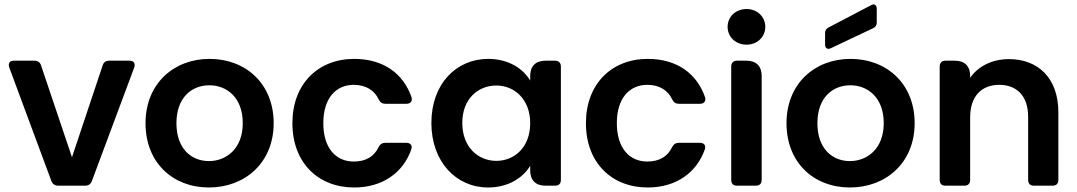

<svg xmlns="http://www.w3.org/2000/svg" viewBox="-20 -823 4775 851"><path d="M133 -554H41C23 -554 15 -542 21 -524L208 -20C213 -7 224 0 238 0H358C372 0 382 -7 387 -20L575 -524C581 -542 573 -554 554 -554H464C449 -554 439 -547 435 -533L299 -126L162 -533C158 -547 147 -554 133 -554Z M906 8C1066 8 1193 -102 1193 -277C1193 -452 1069 -562 909 -562C750 -562 625 -452 625 -277C625 -102 746 8 906 8ZM906 -109C829 -109 762 -163 762 -277C762 -392 831 -445 908 -445C984 -445 1056 -392 1056 -277C1056 -163 982 -109 906 -109Z M1550 -562C1390 -562 1276 -451 1276 -277C1276 -102 1390 8 1550 8C1676 8 1767 -58 1803 -161C1809 -179 1799 -190 1781 -190H1688C1674 -190 1665 -184 1658 -171C1639 -130 1602 -107 1548 -107C1470 -107 1413 -165 1413 -277C1413 -389 1470 -447 1548 -447C1602 -447 1640 -422 1658 -383C1665 -369 1674 -363 1688 -363H1782C1799 -363 1809 -374 1804 -392C1767 -499 1677 -562 1550 -562Z M2144 -562C2003 -562 1892 -452 1892 -278C1892 -105 2003 8 2143 8C2233 8 2298 -35 2330 -88V-68C2330 -24 2354 0 2398 0H2440C2457 0 2466 -9 2466 -26V-528C2466 -544 2457 -554 2440 -554H2398C2354 -554 2330 -530 2330 -486V-466C2299 -518 2235 -562 2144 -562ZM2180 -444C2260 -444 2330 -383 2330 -277C2330 -170 2260 -110 2180 -110C2099 -110 2029 -171 2029 -278C2029 -385 2099 -444 2180 -444Z M2851 -562C2691 -562 2577 -451 2577 -277C2577 -102 2691 8 2851 8C2977 8 3068 -58 3104 -161C3110 -179 3100 -190 3082 -190H2989C2975 -190 2966 -184 2959 -171C2940 -130 2903 -107 2849 -107C2771 -107 2714 -165 2714 -277C2714 -389 2771 -447 2849 -447C2903 -447 2941 -422 2959 -383C2966 -369 2975 -363 2989 -363H3083C3100 -363 3110 -374 3105 -392C3068 -499 2978 -562 2851 -562Z M3221 -528V-26C3221 -9 3230 0 3246 0H3330C3347 0 3356 -9 3356 -26V-486C3356 -530 3332 -554 3288 -554H3246C3230 -554 3221 -544 3221 -528ZM3205 -704C3205 -660 3240 -625 3289 -625C3337 -625 3372 -660 3372 -704C3372 -748 3337 -783 3289 -783C3240 -783 3205 -748 3205 -704Z M3747 8C3907 8 4034 -102 4034 -277C4034 -452 3910 -562 3750 -562C3591 -562 3466 -452 3466 -277C3466 -102 3587 8 3747 8ZM3747 -109C3670 -109 3603 -163 3603 -277C3603 -392 3672 -445 3749 -445C3825 -445 3897 -392 3897 -277C3897 -163 3823 -109 3747 -109ZM3841 -800 3652 -701C3642 -696 3637 -688 3637 -677V-626C3637 -610 3647 -602 3662 -609L3850 -698C3861 -703 3866 -711 3866 -723V-784C3866 -801 3855 -808 3841 -800Z M4145 -528V-26C4145 -9 4154 0 4170 0H4254C4271 0 4280 -9 4280 -26V-303C4280 -398 4332 -447 4409 -447C4486 -447 4537 -398 4537 -306V-26C4537 -9 4546 0 4562 0H4645C4662 0 4671 -9 4671 -26V-325C4671 -478 4580 -561 4452 -561C4377 -561 4315 -529 4280 -478V-486C4280 -530 4256 -554 4212 -554H4170C4154 -554 4145 -544 4145 -528Z"/></svg>

Font: Arvore Sans SemiBold
Style: Regular
Weight: 600
Designer: Jonny Pinhorn (Latin) Dan Schunck (customization for Arvore)
Version: Version 1.000;Glyphs 3.3 (3305)